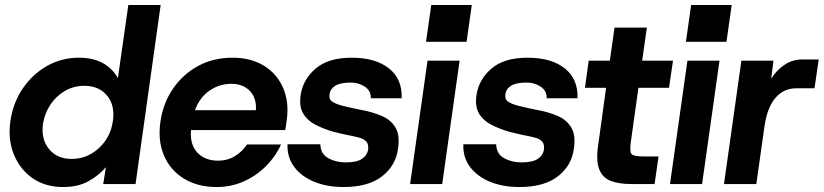

<svg xmlns="http://www.w3.org/2000/svg" viewBox="-20 -740 3312 772"><path d="M234 12Q162 12 111 -23.5Q60 -59 35.5 -119.5Q11 -180 22 -255Q33 -328 72 -385Q111 -442 169.5 -475Q228 -508 297 -508Q355 -508 394 -486Q433 -464 454 -426L496 -720H626L525 0H395L406 -68Q378 -35 336 -11.5Q294 12 234 12ZM268 -101Q310 -101 345.5 -121Q381 -141 404.5 -175.5Q428 -210 434 -254Q443 -316 410.5 -355.5Q378 -395 319 -395Q277 -395 242 -375Q207 -355 183.5 -320.5Q160 -286 153 -243Q144 -182 176.5 -141.5Q209 -101 268 -101Z M852 12Q775 12 720 -21.5Q665 -55 639.5 -114.5Q614 -174 625 -251Q636 -326 676 -384Q716 -442 777 -475Q838 -508 915 -508Q990 -508 1042.5 -475Q1095 -442 1119 -385Q1143 -328 1133 -258Q1132 -250 1130.5 -239Q1129 -228 1127 -217H748Q743 -159 773.5 -126.5Q804 -94 856 -94Q895 -94 925 -112.5Q955 -131 973 -159H1110Q1089 -112 1050.5 -73Q1012 -34 961 -11Q910 12 852 12ZM910 -403Q863 -403 823 -376Q783 -349 764 -297H1009Q1012 -346 984.5 -374.5Q957 -403 910 -403Z M1361 12Q1294 12 1242.5 -9.5Q1191 -31 1162.5 -69.5Q1134 -108 1136 -160H1268Q1269 -121 1300 -104Q1331 -87 1369 -87Q1414 -87 1435 -101Q1456 -115 1460 -137Q1463 -159 1453.5 -170Q1444 -181 1428 -185.5Q1412 -190 1397 -193Q1380 -196 1357 -201.5Q1334 -207 1321 -210Q1280 -222 1247.5 -239Q1215 -256 1198.5 -284.5Q1182 -313 1189 -359Q1199 -422 1250 -465Q1301 -508 1394 -508Q1490 -508 1544 -465Q1598 -422 1595 -345H1471Q1472 -375 1447 -391.5Q1422 -408 1391 -408Q1349 -408 1328.5 -395.5Q1308 -383 1305 -361Q1302 -340 1317 -330.5Q1332 -321 1360 -314Q1376 -310 1403 -304Q1430 -298 1443 -296Q1482 -288 1516 -273.5Q1550 -259 1569 -229Q1588 -199 1581 -146Q1573 -76 1517.5 -32Q1462 12 1361 12Z M1693 -572 1714 -720H1877L1856 -572ZM1629 0 1699 -496H1828L1758 0Z M2068 12Q2001 12 1949.5 -9.5Q1898 -31 1869.5 -69.5Q1841 -108 1843 -160H1975Q1976 -121 2007 -104Q2038 -87 2076 -87Q2121 -87 2142 -101Q2163 -115 2167 -137Q2170 -159 2160.5 -170Q2151 -181 2135 -185.5Q2119 -190 2104 -193Q2087 -196 2064 -201.5Q2041 -207 2028 -210Q1987 -222 1954.5 -239Q1922 -256 1905.5 -284.5Q1889 -313 1896 -359Q1906 -422 1957 -465Q2008 -508 2101 -508Q2197 -508 2251 -465Q2305 -422 2302 -345H2178Q2179 -375 2154 -391.5Q2129 -408 2098 -408Q2056 -408 2035.5 -395.5Q2015 -383 2012 -361Q2009 -340 2024 -330.5Q2039 -321 2067 -314Q2083 -310 2110 -304Q2137 -298 2150 -296Q2189 -288 2223 -273.5Q2257 -259 2276 -229Q2295 -199 2288 -146Q2280 -76 2224.5 -32Q2169 12 2068 12Z M2519 0Q2469 0 2436 -12.5Q2403 -25 2389.5 -59Q2376 -93 2385 -155L2417 -387H2332L2347 -496H2432L2451 -629H2581L2562 -496H2686L2670 -387H2547L2516 -166Q2511 -128 2520.5 -119.5Q2530 -111 2568 -111H2628L2612 0Z M2738 -572 2759 -720H2922L2901 -572ZM2674 0 2744 -496H2873L2803 0Z M2891 0 2961 -496H3090L3081 -424Q3104 -460 3136 -480.5Q3168 -501 3206 -501H3272L3255 -385H3182Q3131 -385 3098 -346.5Q3065 -308 3054 -233L3021 0Z"/></svg>

Font: Host Grotesk
Style: Bold Italic
Weight: 700
Italic angle: -8°
Designer: Doğukan Karapınar
Foundry: Element Type
Version: Version 1.003; ttfautohint (v1.8.4.7-5d5b)